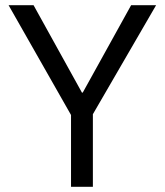

<svg xmlns="http://www.w3.org/2000/svg" viewBox="-20 -718 633 738"><path d="M253 0V-276L13 -698H109L295 -362H298L484 -698H580L337 -279V0Z"/></svg>

Font: IBM Plex Sans Arabic
Style: Regular
Weight: 400
Designer: Mike Abbink, Paul van der Laan, Pieter van Rosmalen, Wael Morcos, Khajak Apelian
Foundry: Bold Monday
Version: Version 1.005